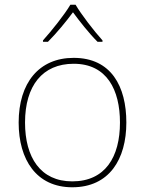

<svg xmlns="http://www.w3.org/2000/svg" viewBox="-20 -783 615 813"><path d="M300 -763H278C254 -722 199 -653 162 -612V-606H183C220 -643 261 -693 289 -731C317 -693 356 -643 393 -606H414V-612C377 -653 324 -722 300 -763ZM515 -264C515 -417 451 -538 292 -538C145 -538 59 -432 59 -264C59 -107 134 10 286 10C443 10 515 -109 515 -264ZM86 -264C86 -420 160 -513 292 -513C433 -513 488 -402 488 -264C488 -119 426 -15 286 -15C151 -15 86 -117 86 -264Z"/></svg>

Font: Noto Sans Sinhala Thin
Style: Regular
Weight: 100
Designer: Jelle Bosma - Monotype Design Team
Foundry: Monotype Imaging Inc.
Version: Version 2.006